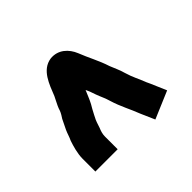

<svg xmlns="http://www.w3.org/2000/svg" viewBox="-114 -837 749 749"><g transform="rotate(-45 260.5 -463.0)"><path d="M173 -256V-326C173 -340.8 177.6 -353.8 182 -364L190 -388L194 -398L203 -416C207.5 -424.9 220.9 -449.8 224 -454C234.3 -473.5 239.6 -489.1 248 -508C254.5 -495 259.3 -481 264 -467C272.2 -444.6 279.4 -432.3 286 -409C298.9 -366 319 -330.9 334 -291L359 -234L472 -282L444 -347C441.3 -352.3 439 -357.3 437 -362C426.5 -390.1 412.7 -414.4 404 -445C396.8 -470.2 389.5 -484.3 380 -508C366.3 -551.3 344.8 -589 329 -630C314.5 -665.7 283.2 -696.2 238 -691C183.2 -682.4 163.9 -624.3 145 -577L137 -561C130.9 -548.8 124 -535.9 120 -522C117 -512.9 107.5 -497.9 104 -493C97.3 -478.5 90.9 -465.7 84 -452C77.6 -438.2 74 -423.1 67 -409C59.7 -387.2 50 -355.5 50 -326V-256Z"/></g></svg>

Font: Tape
Style: Regular
Weight: 500
Foundry: Cannot Into Space Fonts
Version: Version 0.97